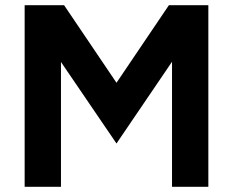

<svg xmlns="http://www.w3.org/2000/svg" viewBox="-20 -720 898 740"><path d="M75 -700H227L429 -401L631 -700H783V0H643V-482L429 -167L215 -481V0H75Z"/></svg>

Font: Oak Sans
Style: Bold
Weight: 700
Designer: Erik Kennedy, Walven
Foundry: Erik Kennedy, Walven
Version: Version 1.000